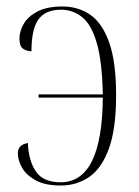

<svg xmlns="http://www.w3.org/2000/svg" viewBox="-20 -563 428 592"><path d="M168 9Q119 9 90 -7Q61 -23 48 -46Q35 -69 35 -90Q35 -117 66 -122Q68 -68 90.5 -34.5Q113 -1 167 -1Q295 -1 297 -262H99V-272H297Q295 -373 278.5 -430Q262 -487 233.5 -510Q205 -533 168 -533Q120 -533 98.5 -503Q77 -473 77 -405Q63 -405 51.5 -412.5Q40 -420 40 -444Q40 -467 53.5 -490Q67 -513 96.5 -528Q126 -543 172 -543Q222 -543 259 -517Q296 -491 317 -431Q338 -371 338 -270Q338 -165 315.5 -104Q293 -43 254.5 -17Q216 9 168 9Z"/></svg>

Font: Noto Serif Display Condensed ExtraLight
Style: Regular
Weight: 200
Width: 3
Designer: Monotype Design Team
Foundry: Monotype Imaging Inc.
Version: Version 2.009